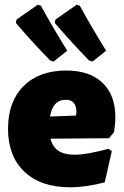

<svg xmlns="http://www.w3.org/2000/svg" viewBox="-20 -782 525 814"><path d="M442 -196 194 -194Q203 -159 228 -142.5Q253 -126 297 -126Q346 -126 440 -151L454 -141L424 -9Q345 12 277 12Q153 12 83.5 -54Q14 -120 14 -236Q14 -351 80 -417Q146 -483 261 -483Q360 -483 414.5 -431Q469 -379 469 -286Q469 -256 463 -221ZM304 -306Q304 -359 259 -359Q204 -359 192 -288L302 -292ZM153 -758 140 -762 50 -699 47 -685Q109 -612 192 -526L207 -521L265 -567Q206 -662 153 -758ZM318 -758 305 -762 215 -699 212 -685Q274 -612 357 -526L372 -521L430 -567Q371 -662 318 -758Z"/></svg>

Font: Luna Sans Black
Style: Regular
Weight: 900
Designer: Juan Pablo del Peral
Foundry: Huerta Tipografica
Version: Version 2.001; ttfautohint (v1.5)